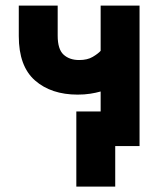

<svg xmlns="http://www.w3.org/2000/svg" viewBox="-20 -528 572 694"><path d="M260.7 -186Q165 -186 106.4 -237.3Q47.9 -288.6 47.9 -397.5V-507.8H188.5V-398.9Q188.5 -350.1 209.7 -330.6Q231 -311 266.1 -311Q295.9 -311 314.9 -322.3Q334 -333.5 343.8 -344.2V-507.8H484.4V0H396.5V146.5H255.9V-125H343.8V-197.3Q326.7 -192.4 305.9 -189.2Q285.2 -186 260.7 -186Z"/></svg>

Font: Giphurs
Style: Bold
Weight: 700
Version: Version 0.920; ttfautohint (v1.8.4.7-5d5b)